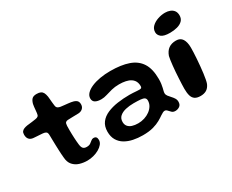

<svg xmlns="http://www.w3.org/2000/svg" viewBox="-101 -987 1680 1391"><g transform="rotate(-30 739.0 -291.0)"><path d="M327 11Q294.5 11 263.8 1.8Q233 -7.5 212 -31Q191 -54.5 188.5 -96.5Q187 -110.5 186 -127.2Q185 -144 184.2 -163Q183.5 -182 182.8 -202.2Q182 -222.5 181.8 -243.2Q181.5 -264 181 -284Q181 -306.5 172 -313.2Q163 -320 146 -321.5Q136.5 -322.5 122.8 -323.2Q109 -324 94.5 -325Q80 -326 67.5 -327Q46 -329.5 34.2 -343Q22.5 -356.5 22.5 -381Q22.5 -398 29.5 -407Q36.5 -416 48.5 -420.8Q60.5 -425.5 75.5 -428Q100.5 -430.5 117.8 -433Q135 -435.5 149.5 -437.5Q165 -439.5 172.5 -446.2Q180 -453 181.5 -470Q183 -481 184 -494Q185 -507 186.5 -520Q188 -533 190 -542.5Q197 -568 209.2 -580Q221.5 -592 248 -592Q269.5 -592 282 -585.8Q294.5 -579.5 301 -566.8Q307.5 -554 311 -533.5Q312.5 -519.5 313.5 -508.5Q314.5 -497.5 315.2 -488.2Q316 -479 317 -471Q318 -463 319 -455Q320.5 -440 329.5 -433.2Q338.5 -426.5 353.5 -424.5Q367 -423 381.8 -421.2Q396.5 -419.5 410.5 -418.2Q424.5 -417 435 -415Q457.5 -412 474 -401.8Q490.5 -391.5 490.5 -367Q490.5 -345.5 477 -332.5Q463.5 -319.5 442 -318Q414 -317 389.5 -316.8Q365 -316.5 351 -315.5Q340 -315 332.8 -309Q325.5 -303 324.5 -281Q324 -264.5 324 -247.5Q324 -230.5 324.5 -213.5Q325 -196.5 325.8 -180.2Q326.5 -164 327.8 -149.5Q329 -135 330.5 -122.5Q333.5 -97 343.5 -87.2Q353.5 -77.5 372.5 -77.5Q392.5 -77.5 404.2 -85.5Q416 -93.5 425 -101.5Q434 -109.5 445 -109.5Q460.5 -109.5 467 -101.5Q473.5 -93.5 473.5 -78Q473.5 -59 460.5 -43Q447.5 -27 426 -14.8Q404.5 -2.5 378.8 4.2Q353 11 327 11Z M767 53Q725.5 53 687.8 45.2Q650 37.5 620.2 19.8Q590.5 2 573.5 -27Q556.5 -56 556.5 -97.5Q556.5 -143 579 -172.8Q601.5 -202.5 640.2 -219.2Q679 -236 727.5 -243Q776 -250 828 -250Q843 -250 858.5 -249Q874 -248 887.2 -247Q900.5 -246 909.5 -246Q921.5 -246 926 -250.2Q930.5 -254.5 930.5 -264.5Q930.5 -280.5 926.5 -293Q922.5 -305.5 915 -315Q907.5 -324.5 897 -331.5Q880 -343 854.8 -348.2Q829.5 -353.5 800.5 -353.5Q765.5 -353.5 736.8 -346.2Q708 -339 683.8 -331.2Q659.5 -323.5 637.5 -323.5Q605 -323.5 587 -334.2Q569 -345 569 -368.5Q569 -391.5 587 -410Q605 -428.5 636 -441.8Q667 -455 707.5 -462Q748 -469 793 -469Q883.5 -469 945.2 -447.5Q1007 -426 1038.5 -376.8Q1070 -327.5 1070 -243Q1070 -220 1067.5 -202.8Q1065 -185.5 1062 -172.8Q1059 -160 1056.5 -150.5Q1054 -141 1054 -133Q1054 -120 1062.5 -108.5Q1071 -97 1082.5 -85Q1094 -73 1102.5 -59.5Q1111 -46 1111 -29.5Q1111 -4.5 1094.8 6.8Q1078.5 18 1058.5 18Q1041 18 1030.2 7.8Q1019.5 -2.5 1010.8 -12.5Q1002 -22.5 990.5 -22.5Q983.5 -22.5 974.8 -18.2Q966 -14 953.5 -5.5Q938.5 5.5 914.5 19.2Q890.5 33 854.8 43Q819 53 767 53ZM781.5 -39Q808 -39 833.5 -47Q859 -55 879.2 -69.8Q899.5 -84.5 911.5 -104.5Q923.5 -124.5 923.5 -148Q923.5 -163.5 913.2 -170.8Q903 -178 881 -180Q859 -182 823.5 -182Q788 -182 756.5 -174.8Q725 -167.5 705.8 -150.5Q686.5 -133.5 686.5 -104Q686.5 -82 698.2 -67.5Q710 -53 731.2 -46Q752.5 -39 781.5 -39Z M1272 15.5Q1242 15.5 1225 4Q1208 -7.5 1201.2 -30.8Q1194.5 -54 1194.5 -89Q1194.5 -105.5 1195.5 -127.8Q1196.5 -150 1197.8 -175Q1199 -200 1201 -225.8Q1203 -251.5 1205.5 -275.5Q1208 -299.5 1210.8 -319Q1213.5 -338.5 1216.5 -350.5Q1229 -386.5 1253.5 -404.2Q1278 -422 1316 -422Q1352 -422 1368.5 -395.8Q1385 -369.5 1385 -322.5Q1385 -306.5 1384 -282.2Q1383 -258 1381 -229.8Q1379 -201.5 1376.2 -172.2Q1373.5 -143 1370 -116.2Q1366.5 -89.5 1362.5 -68.8Q1358.5 -48 1354 -36.5Q1341.5 -8.5 1321.2 3.5Q1301 15.5 1272 15.5ZM1309 -491.5Q1257 -491.5 1236.5 -508.8Q1216 -526 1216 -548.5Q1216 -577 1236.5 -596.5Q1257 -616 1287.5 -626.2Q1318 -636.5 1348 -636.5Q1370.5 -636.5 1389.2 -629.2Q1408 -622 1419.2 -606.8Q1430.5 -591.5 1430.5 -567Q1430.5 -540 1413.8 -523.2Q1397 -506.5 1369.2 -499Q1341.5 -491.5 1309 -491.5Z"/></g></svg>

Font: Gluten Medium
Style: Regular
Weight: 500
Designer: Tyler Finck
Foundry: Etcetera Type Company
Version: Version 1.300